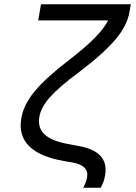

<svg xmlns="http://www.w3.org/2000/svg" viewBox="-20 -760 640 904"><path d="M596 -740 590 -706Q580 -641 523.5 -574Q467 -507 349 -418Q256 -349 214 -301Q172 -253 165 -208Q157 -157 191 -126Q225 -95 306 -81L348 -73Q494 -48 475 64Q470 97 454 124H372Q387 95 390 75Q400 19 321 5L280 -2Q167 -22 117 -72Q67 -122 80 -201Q90 -266 143.5 -330.5Q197 -395 311 -482Q455 -593 489 -664H160L173 -740Z"/></svg>

Font: CommitMono
Style: Italic
Weight: 400
Monospace: yes
Designer: Eigil Nikolajsen
Foundry: Eigil Nikolajsen
Version: Version 1.143